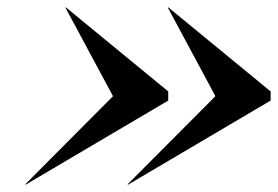

<svg xmlns="http://www.w3.org/2000/svg" viewBox="-20 -650 760 525"><path d="M289 -387 49 -146 50 -145 440 -375V-400L160 -630L159 -629ZM569 -387 329 -146 330 -145 720 -375V-400L440 -630L439 -629Z"/></svg>

Font: Bodoni* 96pt Medium
Style: Italic
Weight: 500
Italic angle: -13°
Version: Version 2.3